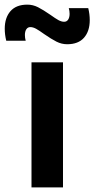

<svg xmlns="http://www.w3.org/2000/svg" viewBox="-56 -809 407 829"><path d="M134.5 -662Q113 -677.5 99.8 -684.8Q86.5 -692 75 -692Q64 -692 57.8 -682.8Q51.5 -673.5 51.5 -657.5Q51.5 -645.5 55 -633H-29Q-35.5 -659.5 -35.5 -685Q-35.5 -732.5 -10.8 -760.8Q14 -789 62 -789Q86 -789 108.2 -777.8Q130.5 -766.5 161.5 -745Q183 -729.5 196.2 -722.2Q209.5 -715 221 -715Q232 -715 238.2 -724.2Q244.5 -733.5 244.5 -749.5Q244.5 -761.5 241 -774H325Q331.5 -747.5 331.5 -722Q331.5 -674.5 306.8 -646.2Q282 -618 234 -618Q210 -618 187.8 -629.2Q165.5 -640.5 134.5 -662ZM216 0H80V-540H216Z"/></svg>

Font: Hauora ExtraBold
Style: Regular
Weight: 800
Designer: Wayne Shih
Foundry: WCYS
Version: Version 1.001